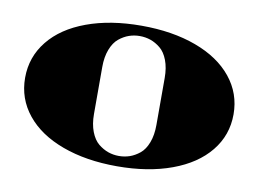

<svg xmlns="http://www.w3.org/2000/svg" viewBox="-64 -623 977 726"><g transform="rotate(10 425.0 -260.0)"><path d="M634.8 -23.7Q543.9 9.8 424.8 9.8Q305.7 9.8 214.8 -23.7Q124 -57.1 74.5 -118.4Q24.9 -179.7 24.9 -259.8Q24.9 -339.8 74.5 -401.4Q124 -462.9 214.8 -496.3Q305.7 -529.8 424.8 -529.8Q543.9 -529.8 634.8 -496.3Q725.6 -462.9 775.4 -401.4Q825.2 -339.8 825.2 -259.8Q825.2 -179.7 775.4 -118.4Q725.6 -57.1 634.8 -23.7ZM424.8 -490.2Q403.8 -490.2 384 -483.4Q364.3 -476.6 345.9 -461.7Q327.6 -446.8 316.4 -418Q305.2 -389.2 305.2 -350.1V-169.9Q305.2 -130.9 316.4 -102.1Q327.6 -73.2 345.9 -58.3Q364.3 -43.5 384 -36.6Q403.8 -29.8 424.8 -29.8Q446.8 -29.8 466.6 -36.6Q486.3 -43.5 504.6 -58.3Q522.9 -73.2 533.9 -102.1Q544.9 -130.9 544.9 -169.9V-350.1Q544.9 -389.2 533.9 -418Q522.9 -446.8 504.6 -461.7Q486.3 -476.6 466.6 -483.4Q446.8 -490.2 424.8 -490.2Z"/></g></svg>

Font: Yokawerad
Style: Regular
Weight: 500
Designer: gluk
Foundry: gluk
Version: Version 0.79